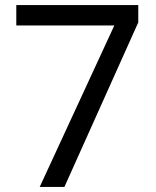

<svg xmlns="http://www.w3.org/2000/svg" viewBox="-20 -734 612 754"><path d="M136 0 429 -634H44V-714H523V-646L233 0Z"/></svg>

Font: Noto Sans Warang Citi
Style: Regular
Weight: 400
Designer: Mangu Purty
Foundry: Mangu Purty
Version: Version 3.002; ttfautohint (v1.8.4.7-5d5b)